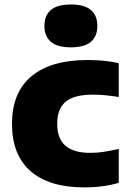

<svg xmlns="http://www.w3.org/2000/svg" viewBox="-20 -825 578 856"><path d="M356.5 10.5Q199.5 10.5 116.5 -61.8Q33.5 -134 33.5 -273Q33.5 -413 120.5 -485.2Q207.5 -557.5 370 -557.5Q447.5 -557.5 509.5 -543.5V-392.5Q478.5 -397.5 451 -400.2Q423.5 -403 394 -403Q310 -403 272.5 -371.2Q235 -339.5 235 -273.5Q235 -206.5 272 -175Q309 -143.5 382 -143.5Q411.5 -143.5 440.5 -147.8Q469.5 -152 509.5 -161V-10Q479 -0.5 439.5 5Q400 10.5 356.5 10.5ZM296 -614Q235 -614 206.5 -638.8Q178 -663.5 178 -709.5Q178 -755.5 206.5 -780.2Q235 -805 296 -805Q357 -805 385.5 -780.2Q414 -755.5 414 -709.5Q414 -663.5 385.5 -638.8Q357 -614 296 -614Z"/></svg>

Font: Encode Sans SmExp XBd
Style: Regular
Weight: 800
Width: 6
Designer: Multiple Designers
Foundry: Impallari Type
Version: Version 3.002; ttfautohint (v1.8.3) -l 8 -r 50 -G 200 -x 14 